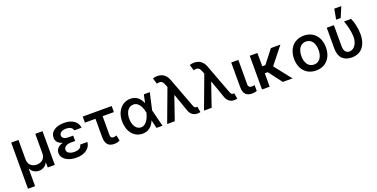

<svg xmlns="http://www.w3.org/2000/svg" viewBox="-22 -1748 5735 2919"><g transform="rotate(-20 2846.0 -289.0)"><path d="M68.5 201H183.2V-79.2H187.5C213.4 -27 264.6 2.1 322.1 2.1C380 2.1 431.5 -27 457 -79.2H461.3V0H575.6V-545.5H458.1V-227.6C458.5 -150.9 403.8 -97.3 322.1 -97.3C240.8 -97.3 186.1 -150.2 186.1 -227.6V-545.5H68.5Z M688.9 -148.1C689.3 -52.2 791.2 9.9 926.1 9.9C1053.6 9.9 1152 -51.8 1160.2 -158.4H1044C1034.4 -108.7 997.9 -83.8 924.4 -83.8C850.5 -83.8 805.4 -115.4 805 -157.7C805.4 -205.6 854 -236.2 919 -236.2H990.4V-323.2H919C850.1 -323.2 813.6 -348.7 813.6 -387.8C813.6 -428.6 853.7 -459.9 921.2 -459.9C984.7 -459.9 1026.3 -435 1034.1 -392.4H1151.3C1141.7 -492.9 1051.5 -552.6 925.1 -552.6C791.9 -552.6 698.5 -494.7 698.5 -393.8C698.5 -346.6 725.1 -296.2 804 -274.5C718.4 -252.5 689.3 -199.9 688.9 -148.1Z M1694.2 -545.5H1225.5V-447.4H1396.3V-151.3C1396.3 -39.4 1445.7 9.9 1534.4 9.9C1569.2 9.9 1596.2 6 1627.5 -12.1L1608.7 -101.6C1595.9 -95.9 1581.7 -90.2 1562.1 -90.2C1536.6 -90.2 1511.7 -95.9 1511.7 -148.8V-447.4H1694.2Z M1993.6 11.4C2093 12.1 2154.8 -48.3 2187.9 -131H2189.6L2220.5 0H2317.8L2249.3 -272.7L2310.7 -545.5H2214.5L2186.4 -414.1H2184.7C2152 -496.8 2091.3 -552.6 1997.5 -552.6C1862.6 -552.6 1762.8 -437.9 1762.8 -272.7C1762.8 -106.5 1856.2 10.3 1993.6 11.4ZM1878.2 -272.7C1878.2 -379.3 1930.4 -454.5 2009.9 -454.5C2104.4 -454.5 2141.7 -344.5 2155.9 -274.1L2156.2 -272.7L2155.9 -271.3C2141 -201.3 2095.2 -87.7 2004.6 -87.7C1929 -87.7 1878.2 -166.5 1878.2 -272.7Z M2880.7 8.2C2897 8.5 2916.9 5.7 2930.4 2.1L2914.8 -90.6C2910.5 -90.2 2902.3 -89.1 2897 -89.1C2870 -89.1 2861.9 -108.7 2850.5 -138.5L2674 -609C2642.4 -693.9 2583.1 -737.2 2498.6 -737.2C2469.5 -737.2 2444.6 -731.5 2427.9 -725.1L2455.6 -629.6C2522.4 -647 2547.6 -634.2 2574.6 -566.4L2589.8 -527.3L2393.1 0H2516.3L2644.5 -371.8H2650.9L2749.6 -90.2C2773.8 -24.5 2820.3 8.2 2880.7 8.2Z M3476.9 8.2C3493.3 8.5 3513.1 5.7 3526.6 2.1L3511 -90.6C3506.7 -90.2 3498.6 -89.1 3493.3 -89.1C3466.3 -89.1 3458.1 -108.7 3446.7 -138.5L3270.2 -609C3238.6 -693.9 3179.3 -737.2 3094.8 -737.2C3065.7 -737.2 3040.8 -731.5 3024.1 -725.1L3051.8 -629.6C3118.6 -647 3143.8 -634.2 3170.8 -566.4L3186.1 -527.3L2989.3 0H3112.6L3240.8 -371.8H3247.2L3345.9 -90.2C3370 -24.5 3416.5 8.2 3476.9 8.2Z M3628.2 -545.5V-143.8C3628.6 -34.4 3683.2 6.7 3764.2 6.7C3798.3 6.7 3825.3 1.1 3844.8 -5.3V-100.9C3835.6 -98.7 3819.2 -95.9 3802.6 -95.9C3769.2 -95.9 3742.9 -105.5 3742.9 -152.7L3743.6 -545.5Z M4051.8 -545.5H3927.9V0H4051.8V-217.3H4099.4L4264.6 0H4421.9L4206.7 -272.7L4423.7 -545.5H4270.2L4102.3 -330.6H4051.8Z M4802.6 11C4959.2 11 5060.4 -101.6 5060.4 -270.2C5060.4 -440 4959.2 -552.6 4802.6 -552.6C4646 -552.6 4544.7 -440 4544.7 -270.2C4544.7 -101.6 4646 11 4802.6 11ZM4663.4 -270.6C4663.4 -372.9 4708.8 -457.4 4802.9 -457.4C4896.3 -457.4 4941.8 -372.9 4941.8 -270.6C4941.8 -168.7 4896.3 -85.2 4802.9 -85.2C4708.8 -85.2 4663.4 -168.7 4663.4 -270.6Z M5173.7 -545.5V-207.4C5173.7 -56.8 5257.1 9.9 5380 9.9C5551.5 9.9 5623.2 -121.8 5623.6 -277C5623.2 -376.4 5596.9 -485.8 5566.8 -545.5H5453.1C5483.3 -464.5 5508.2 -360.8 5509.9 -277C5509.9 -175.8 5456.7 -87.7 5376.4 -87.7C5331 -87.7 5289.1 -117.2 5289.1 -206V-545.5ZM5349.8 -611.5H5423.3L5494 -779.1H5380.7Z"/></g></svg>

Font: Magic Ui Pro Semi Bold
Style: Regular
Weight: 600
Designer: Stefan Endress, Andreas Faust
Version: Version 1.000;FEAKit 1.0